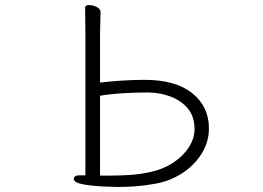

<svg xmlns="http://www.w3.org/2000/svg" viewBox="-20 -730 1040 760"><path d="M318 -604Q318 -624 317.5 -653.5Q317 -683 317 -700Q317 -710 333 -710Q347 -710 362.5 -702.5Q378 -695 378 -682Q378 -670 377 -642Q376 -614 376 -593V-403Q413 -408 463.5 -411Q514 -414 552 -414Q675 -414 741 -361Q807 -308 807 -222Q807 -167 777 -120Q747 -73 697.5 -42Q648 -11 590 -2Q550 5 516 7.5Q482 10 447 10Q437 10 427.5 9.5Q418 9 408 9Q349 7 310.5 0Q272 -7 272 -22Q272 -34 290 -36H318ZM421 -35Q457 -35 495 -37.5Q533 -40 575 -49Q626 -60 665.5 -86Q705 -112 727.5 -147Q750 -182 750 -219Q750 -269 723 -301Q696 -333 653.5 -348.5Q611 -364 564 -364Q517 -364 467 -361Q417 -358 376 -351V-35Z"/></svg>

Font: Moon Stars Kai T Light
Style: Regular
Weight: 300
Designer: GuiWonder
Version: Version 1.101